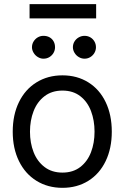

<svg xmlns="http://www.w3.org/2000/svg" viewBox="-20 -904 607 935"><path d="M42 -262.7Q42 -344.7 72.3 -406.7Q102.5 -468.8 157.7 -502.9Q212.9 -537.1 284.2 -537.1Q355.5 -537.1 410.2 -502.9Q464.8 -468.8 494.6 -406.7Q524.4 -344.7 524.4 -262.7Q524.4 -181.6 494.6 -119.6Q464.8 -57.6 410.2 -23.4Q355.5 10.7 284.2 10.7Q212.9 10.7 157.7 -23.4Q102.5 -57.6 72.3 -119.6Q42 -181.6 42 -262.7ZM440.4 -262.7Q440.4 -317.4 423.3 -362.8Q406.2 -408.2 371.1 -435.5Q335.9 -462.9 284.2 -462.9Q232.4 -462.9 196.8 -435.5Q161.1 -408.2 143.6 -362.8Q126 -317.4 126 -262.7Q126 -208 143.6 -163.1Q161.1 -118.2 196.8 -90.8Q232.4 -63.5 284.2 -63.5Q335.9 -63.5 371.1 -90.8Q406.2 -118.2 423.3 -163.1Q440.4 -208 440.4 -262.7ZM135.7 -673.8Q135.7 -689.5 143.6 -702.1Q151.4 -714.8 164.1 -722.2Q176.8 -729.5 191.4 -729.5Q208 -729.5 220.7 -722.7Q233.4 -715.8 240.7 -703.1Q248 -690.4 248 -673.8Q248 -659.2 240.7 -646.5Q233.4 -633.8 220.7 -626Q208 -618.2 191.4 -618.2Q177.7 -618.2 164.6 -626Q151.4 -633.8 143.6 -647Q135.7 -660.2 135.7 -673.8ZM335 -673.8Q335 -689.5 342.8 -702.1Q350.6 -714.8 363.8 -722.2Q377 -729.5 391.6 -729.5Q407.2 -729.5 419.9 -722.2Q432.6 -714.8 439.9 -702.1Q447.3 -689.5 447.3 -673.8Q447.3 -659.2 439.9 -646.5Q432.6 -633.8 419.9 -626Q407.2 -618.2 391.6 -618.2Q377 -618.2 363.8 -626Q350.6 -633.8 342.8 -647Q335 -660.2 335 -673.8ZM448.2 -814.5H124V-883.8H448.2Z"/></svg>

Font: Pretendard JP Variable
Style: Regular
Weight: 400
Designer: Base glyphs from Inter by Rasmus Andersson; Hangul glyphs from Noto Sans CJK(Source Han Sans) by Jang Soo-young and Kang
Foundry: Kil Hyung-jin
Version: Version 1.307;Glyphs 3.2 (3192)